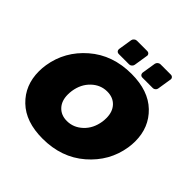

<svg xmlns="http://www.w3.org/2000/svg" viewBox="-231 -1089 1294 1294"><g transform="rotate(45 416.5 -441.5)"><path d="M526.7 -775 542.5 -875Q544.2 -885 552.9 -892.5Q561.7 -900 571.7 -900H671.7Q680.8 -900 687.1 -893.8Q693.3 -887.5 693.3 -878.3Q693.3 -878.3 692.9 -876.7Q692.5 -875 692.5 -875L676.7 -775Q675.8 -768.3 671.7 -762.5Q667.5 -756.7 661.2 -753.3Q655 -750 648.3 -750H548.3Q539.2 -750 532.9 -756.2Q526.7 -762.5 526.7 -771.7ZM301.7 -775 317.5 -875Q319.2 -885 327.9 -892.5Q336.7 -900 346.7 -900H446.7Q455.8 -900 462.1 -893.8Q468.3 -887.5 468.3 -878.3Q468.3 -878.3 467.9 -876.7Q467.5 -875 467.5 -875L451.7 -775Q450 -765 441.7 -757.5Q433.3 -750 423.3 -750H323.3Q314.2 -750 307.9 -756.2Q301.7 -762.5 301.7 -771.7ZM25.8 -287.5Q25.8 -318.3 30.8 -350Q55.8 -505 177.9 -610.8Q300 -716.7 480 -716.7Q640.8 -716.7 730 -630.8Q819.2 -545 819.2 -412.5Q819.2 -381.7 814.2 -350Q789.2 -195 666.7 -89.2Q544.2 16.7 364.2 16.7Q203.3 16.7 114.6 -68.8Q25.8 -154.2 25.8 -287.5ZM274.2 -314.2Q274.2 -254.2 307.5 -218.8Q340.8 -183.3 395.8 -183.3Q459.2 -183.3 507.9 -229.2Q556.7 -275 568.3 -350Q570.8 -368.3 570.8 -385.8Q570.8 -445.8 537.5 -481.3Q504.2 -516.7 448.3 -516.7Q385 -516.7 336.7 -470.8Q288.3 -425 276.7 -350Q274.2 -331.7 274.2 -314.2Z"/></g></svg>

Font: BoonTook Mon
Style: Italic
Weight: 400
Italic angle: -9°
Designer: Sungsit Sawaiwan
Foundry: FontUni
Version: Version 3.0